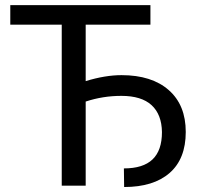

<svg xmlns="http://www.w3.org/2000/svg" viewBox="-20 -731 790 756"><path d="M572.3 -633.8H317.4V-411.6Q394 -435.1 458.5 -435.1Q577.6 -435.1 644.5 -376.2Q711.4 -317.4 711.4 -211.4Q711.4 -105.5 647.9 -50Q584.5 5.4 468.8 5.4L467.8 -67.9Q543.5 -67.9 580.6 -103.3Q617.7 -138.7 617.7 -210.9Q616.7 -280.3 576.9 -316.9Q537.1 -353.5 458 -353.5Q384.8 -353.5 317.4 -331.1V0H223.1V-633.8H20.5V-710.9H572.3Z"/></svg>

Font: Roboto
Style: Regular
Weight: 400
Designer: Google
Version: Version 2.001047; 2015